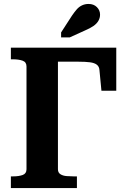

<svg xmlns="http://www.w3.org/2000/svg" viewBox="-20 -951 643 971"><path d="M273 -639V-95Q273 -78 285.5 -70Q298 -62 316.5 -60.5Q335 -59 352 -59H369V0H35V-59H46Q75 -59 94.5 -66Q114 -73 114 -95V-615Q114 -637 94.5 -644Q75 -651 46 -651H35V-710H568V-492H493L483 -596Q482 -614 470 -623.5Q458 -633 435 -636Q412 -639 376 -639ZM344 -872 289 -787V-762H333L410 -797Q436 -808 452.5 -819.5Q469 -831 477.5 -845.5Q486 -860 486 -877Q486 -899 470 -915Q454 -931 428 -931Q410 -931 395 -924Q380 -917 368.5 -904Q357 -891 344 -872Z"/></svg>

Font: Roboto Serif 28pt SemiBold
Style: Regular
Weight: 600
Designer: Greg Gazdowicz
Foundry: Commercial Type
Version: Version 1.008